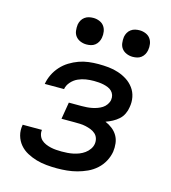

<svg xmlns="http://www.w3.org/2000/svg" viewBox="-111 -825 821 923"><g transform="rotate(15 300.0 -364.0)"><path d="M257 8Q231 8 204.5 5.5Q178 3 154 -4Q130 -11 107.5 -23Q85 -35 69 -54Q53 -73 46 -98Q39 -123 44 -150V-152H140Q138 -138 142.5 -125Q147 -112 156 -103.5Q165 -95 177.5 -89.5Q190 -84 203.5 -81Q217 -78 230.5 -77Q244 -76 258 -76Q272 -76 286.5 -77Q301 -78 315.5 -81Q330 -84 344 -89.5Q358 -95 370.5 -104Q383 -113 392 -126Q401 -139 403 -153Q405 -167 401 -180Q397 -193 387 -202Q377 -211 364 -216Q351 -221 337.5 -224Q324 -227 309.5 -227.5Q295 -228 281 -228H217L231 -312H295Q308 -312 321 -313Q334 -314 346.5 -316.5Q359 -319 371.5 -323.5Q384 -328 395 -335Q406 -342 414 -353.5Q422 -365 424 -377Q426 -390 422.5 -401Q419 -412 411 -420Q403 -428 392 -432.5Q381 -437 369.5 -439.5Q358 -442 345.5 -443Q333 -444 321 -444Q301 -444 281.5 -441Q262 -438 243 -429.5Q224 -421 209.5 -404.5Q195 -388 192 -369H96Q100 -393 111 -416Q122 -439 139.5 -458.5Q157 -478 179 -491.5Q201 -505 224.5 -513.5Q248 -522 272.5 -525Q297 -528 321 -528Q347 -528 372 -525.5Q397 -523 421 -515Q445 -507 465 -494Q485 -481 499.5 -461.5Q514 -442 519 -417Q524 -392 519 -366Q517 -350 509 -333Q501 -316 487.5 -304Q474 -292 458 -283.5Q442 -275 425 -269Q444 -261 460 -248.5Q476 -236 486 -219Q496 -202 498.5 -181Q501 -160 498 -139Q494 -115 481.5 -91.5Q469 -68 449 -50Q429 -32 405 -21Q381 -10 356.5 -3.5Q332 3 307 5.5Q282 8 257 8ZM470 -604Q454 -604 439.5 -610Q425 -616 416 -627.5Q407 -639 405 -654.5Q403 -670 405 -686Q407 -697 412.5 -707Q418 -717 427.5 -724Q437 -731 448 -733.5Q459 -736 470 -736Q486 -736 500.5 -730Q515 -724 523.5 -712.5Q532 -701 534.5 -685.5Q537 -670 534 -654Q532 -643 526.5 -633Q521 -623 512 -616Q503 -609 492 -606.5Q481 -604 470 -604ZM240 -604Q224 -604 209.5 -610Q195 -616 186 -627.5Q177 -639 175 -654.5Q173 -670 175 -686Q177 -697 182.5 -707Q188 -717 197.5 -724Q207 -731 218 -733.5Q229 -736 240 -736Q256 -736 270.5 -730Q285 -724 293.5 -712.5Q302 -701 304.5 -685.5Q307 -670 304 -654Q302 -643 296.5 -633Q291 -623 282 -616Q273 -609 262 -606.5Q251 -604 240 -604Z"/></g></svg>

Font: Iosevka Custom Medium
Style: Italic
Weight: 500
Italic angle: -9°
Designer: Belleve Invis
Foundry: Belleve Invis
Version: Version 27.0.1